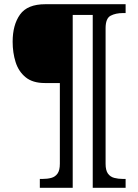

<svg xmlns="http://www.w3.org/2000/svg" viewBox="-20 -780 657 911"><path d="M169 111V69H182Q205 69 223.5 64Q242 59 253 43.5Q264 28 264 -3V-386H193Q135 -386 101.5 -413.5Q68 -441 54 -485.5Q40 -530 40 -582Q40 -662 75 -711Q110 -760 195 -760H576V-718H563Q529 -718 505 -705.5Q481 -693 481 -646V-3Q481 28 492 43.5Q503 59 522 64Q541 69 563 69H576V111H420V-709H325V111Z"/></svg>

Font: Noto Naskh Arabic UI
Style: Regular
Weight: 400
Designer: Monotype Design Team, David Williams, Mohamad Dakak and Nizar Qandah
Foundry: Monotype Imaging Inc.
Version: Version 2.014